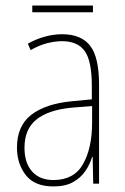

<svg xmlns="http://www.w3.org/2000/svg" viewBox="-20 -660 450 690"><path d="M203 -537Q272 -537 304 -495.5Q336 -454 336 -356V0H315L313 -96H311Q303 -69 286.5 -45Q270 -21 242.5 -5.5Q215 10 172 10Q104 10 72.5 -31Q41 -72 41 -129Q41 -208 92.5 -247.5Q144 -287 237 -296L310 -303V-351Q310 -441 284.5 -476.5Q259 -512 203 -512Q179 -512 150.5 -505Q122 -498 90 -480L80 -503Q108 -519 140 -528Q172 -537 203 -537ZM237 -273Q154 -265 111 -230.5Q68 -196 68 -129Q68 -74 95.5 -43.5Q123 -13 172 -13Q246 -13 278.5 -70.5Q311 -128 311 -220V-279ZM314 -640V-616H96V-640Z"/></svg>

Font: Noto Sans Lao Looped Condensed Thin
Style: Regular
Weight: 100
Width: 3
Designer: Mark Frömberg, Ben Mitchell
Foundry: The Fontpad Ltd
Version: Version 1.002; ttfautohint (v1.8.4.7-5d5b)